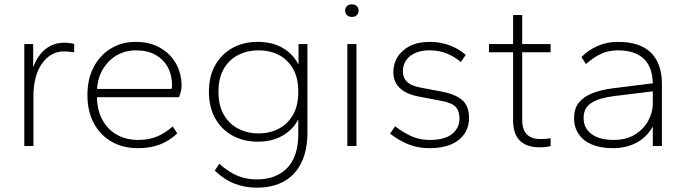

<svg xmlns="http://www.w3.org/2000/svg" viewBox="-20 -673 3163 885"><path d="M92 0V-470H133V-363Q153 -417 189.5 -446.5Q226 -476 276 -476Q290 -476 302 -474.5Q314 -473 322 -470V-432Q310 -434 298 -435Q286 -436 274 -436Q214 -436 174 -380.5Q134 -325 134 -227V0Z M615 10Q547 10 494.5 -20Q442 -50 412.5 -105Q383 -160 383 -235Q383 -310 412.5 -365Q442 -420 492 -450Q542 -480 605 -480Q672 -480 719.5 -452Q767 -424 792 -378.5Q817 -333 817 -278Q817 -264 813 -249Q809 -234 805 -225H427Q428 -164 452.5 -119.5Q477 -75 519.5 -51.5Q562 -28 617 -28Q667 -28 704.5 -44Q742 -60 776 -90L797 -58Q761 -24 717 -7Q673 10 615 10ZM427 -263H770Q772 -266 772.5 -271Q773 -276 773 -280Q773 -327 753.5 -363Q734 -399 697 -420Q660 -441 605 -441Q560 -441 521.5 -420Q483 -399 457.5 -359.5Q432 -320 427 -263Z M1163 192Q1109 192 1061 173.5Q1013 155 970 113L991 82Q1036 122 1077 138Q1118 154 1162 154Q1254 154 1304.5 100.5Q1355 47 1355 -55V-123Q1331 -76 1283 -48Q1235 -20 1168 -20Q1103 -20 1052.5 -47.5Q1002 -75 972.5 -126.5Q943 -178 943 -250Q943 -322 972.5 -373.5Q1002 -425 1052.5 -452.5Q1103 -480 1168 -480Q1236 -480 1284 -451.5Q1332 -423 1356 -375V-470H1397V-62Q1397 18 1370 75Q1343 132 1291 162Q1239 192 1163 192ZM1171 -58Q1223 -58 1264.5 -79.5Q1306 -101 1330.5 -143.5Q1355 -186 1355 -250Q1355 -314 1330.5 -356.5Q1306 -399 1264.5 -420Q1223 -441 1171 -441Q1121 -441 1079 -420Q1037 -399 1012 -356.5Q987 -314 987 -250Q987 -186 1012 -143.5Q1037 -101 1079 -79.5Q1121 -58 1171 -58Z M1581 0V-470H1623V0ZM1602 -595Q1588 -595 1579.5 -603Q1571 -611 1571 -624Q1571 -637 1579.5 -645Q1588 -653 1602 -653Q1616 -653 1624.5 -645Q1633 -637 1633 -624Q1633 -611 1624.5 -603Q1616 -595 1602 -595Z M1959 10Q1907 10 1863 -7.5Q1819 -25 1778 -57L1801 -91Q1842 -60 1879 -44Q1916 -28 1960 -28Q2030 -28 2064 -55.5Q2098 -83 2098 -127Q2098 -162 2079.5 -181Q2061 -200 2010 -209L1910 -228Q1852 -239 1822.5 -267.5Q1793 -296 1793 -341Q1793 -379 1812.5 -410.5Q1832 -442 1869.5 -461Q1907 -480 1960 -480Q2011 -480 2054 -463.5Q2097 -447 2127 -420L2104 -387Q2075 -412 2039 -426.5Q2003 -441 1961 -441Q1904 -441 1870.5 -414.5Q1837 -388 1837 -343Q1837 -314 1856.5 -295.5Q1876 -277 1920 -269L2020 -250Q2078 -239 2110 -212Q2142 -185 2142 -129Q2142 -67 2095 -28.5Q2048 10 1959 10Z M2467 6Q2408 6 2376.5 -24.5Q2345 -55 2345 -120V-432H2234V-470H2345V-604H2387V-470H2518V-432H2387V-122Q2387 -75 2408.5 -53.5Q2430 -32 2471 -32Q2483 -32 2496.5 -33Q2510 -34 2518 -36V0Q2510 3 2495.5 4.5Q2481 6 2467 6Z M2805 10Q2748 10 2708 -7Q2668 -24 2647 -55.5Q2626 -87 2626 -128Q2626 -171 2647 -198.5Q2668 -226 2708.5 -242.5Q2749 -259 2805 -266L2989 -289Q2987 -366 2946 -403.5Q2905 -441 2828 -441Q2787 -441 2753 -426Q2719 -411 2681 -378L2660 -410Q2690 -441 2733 -460.5Q2776 -480 2828 -480Q2930 -480 2980.5 -430Q3031 -380 3031 -286V0H2989V-90Q2961 -40 2913.5 -15Q2866 10 2805 10ZM2809 -28Q2867 -28 2907 -53Q2947 -78 2968 -116.5Q2989 -155 2989 -195V-252L2810 -230Q2743 -222 2706.5 -199Q2670 -176 2670 -129Q2670 -83 2706 -55.5Q2742 -28 2809 -28Z"/></svg>

Font: Gantari ExtraLight
Style: Regular
Weight: 250
Designer: Anugrah Pasau
Foundry: Lafontype
Version: Version 1.000